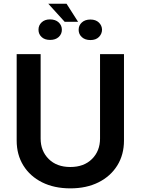

<svg xmlns="http://www.w3.org/2000/svg" viewBox="-20 -1025 774 1056"><path d="M366.8 11Q278.1 11 211.6 -22.2Q145.2 -55.4 108.5 -114.7Q71.7 -174 71.7 -252.1V-727.3H203.5V-263.1Q203.5 -194.6 247.7 -150.6Q291.9 -106.5 366.8 -106.5Q441.8 -106.5 486 -150.6Q530.2 -194.6 530.2 -263.1V-727.3H661.9V-252.1Q661.9 -174 625 -114.7Q588.1 -55.4 521.8 -22.2Q455.6 11 366.8 11ZM255.7 -805.4Q225.5 -805.4 208.6 -821.6Q191.8 -837.7 191.8 -860.4V-862.6Q191.8 -885.7 209 -902Q226.2 -918.3 255 -918.3Q285.2 -918.3 302.7 -901.8Q320.3 -885.3 320.3 -861.5Q320.3 -837.4 302.7 -821.4Q285.2 -805.4 255.7 -805.4ZM477.3 -804.7Q447.8 -804.7 430.2 -820.8Q412.6 -837 412.6 -860.1V-862.2Q412.6 -885.3 430.2 -901.5Q447.8 -917.6 477.3 -917.6Q506.7 -917.6 523.8 -901.1Q540.8 -884.6 541.2 -861.5Q540.8 -838.4 524.1 -821.6Q507.5 -804.7 477.3 -804.7ZM409.4 -905.2H335.6L245.4 -1004.6H345.9Z"/></svg>

Font: Linik Sans SemiBold
Style: Regular
Weight: 600
Designer: Rasmus Andersson (font), Cristiano Sobral (main changes)
Foundry: rsms
Version: Version 3.018;June 1, 2022;FontCreator 14.0.0.2814 64-bit; t